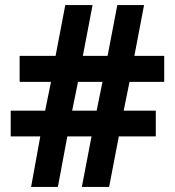

<svg xmlns="http://www.w3.org/2000/svg" viewBox="-20 -733 686 753"><path d="M488 -412 465 -299H591V-198H446L408 0H301L339 -198H244L207 0H102L138 -198H22V-299H157L180 -412H57V-514H198L236 -713H343L305 -514H402L440 -713H545L507 -514H624V-412ZM263 -299H359L382 -412H286Z"/></svg>

Font: Noto Sans Tangsa
Style: Regular
Weight: 400
Designer: David Williams
Foundry: Google LLC
Version: Version 1.504